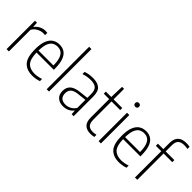

<svg xmlns="http://www.w3.org/2000/svg" viewBox="82 -1697 2584 2584"><g transform="rotate(45 1374.0 -404.5)"><path d="M76.5 0V-540.5H114.5L118.5 -467.5H122.5Q150.5 -505.5 191.2 -525.2Q232 -545 275 -545Q294.5 -545 310 -542V-499Q301 -500 292.8 -500.5Q284.5 -501 273.5 -501Q232.5 -501 189.5 -478.5Q146.5 -456 120.5 -411.5V0Z M571.5 9Q463 9 405.5 -54.5Q348 -118 348 -270.5Q348 -370.5 372.2 -431.8Q396.5 -493 439.8 -520.8Q483 -548.5 539.5 -548.5Q596.5 -548.5 637.5 -521Q678.5 -493.5 700.8 -432.2Q723 -371 723 -270V-252.5H394Q396.5 -129 442.2 -80.2Q488 -31.5 575 -31.5Q627 -31.5 698.5 -53.5V-12.5Q663.5 -0.5 632.5 4.2Q601.5 9 571.5 9ZM539.5 -510Q497.5 -510 465.2 -490Q433 -470 414.2 -422.2Q395.5 -374.5 394 -290.5H678Q677 -374 659.5 -422Q642 -470 611.5 -490Q581 -510 539.5 -510Z M840 0V-808H884V0Z M1157 8Q1088.5 8 1047.2 -29Q1006 -66 1006 -134.5Q1006 -203.5 1048.5 -242Q1091 -280.5 1181.5 -290.5L1309 -305V-372.5Q1309 -453 1273.5 -480.5Q1238 -508 1171.5 -508Q1142.5 -508 1107 -502.5Q1071.5 -497 1035.5 -484.5V-525.5Q1065 -537 1103 -542.8Q1141 -548.5 1174 -548.5Q1260.5 -548.5 1306.8 -510.2Q1353 -472 1353 -371.5V0H1315L1311 -62H1307Q1281 -28 1242 -10Q1203 8 1157 8ZM1053 -139Q1053 -31.5 1163.5 -31.5Q1201 -31.5 1239.8 -49.5Q1278.5 -67.5 1309 -112.5V-267L1182 -253Q1114.5 -245.5 1083.8 -217.2Q1053 -189 1053 -139Z M1678.5 9Q1608.5 9 1568.5 -28.2Q1528.5 -65.5 1528.5 -151V-501H1425.5V-540.5H1528.5L1534.5 -740H1573V-540.5H1738V-501H1573V-158.5Q1573 -88 1601 -60Q1629 -32 1684 -32Q1712 -32 1747.5 -40.5V1Q1712.5 9 1678.5 9Z M1828 0V-540.5H1872V0ZM1850 -675.5Q1833.5 -675.5 1823.5 -685Q1813.5 -694.5 1813.5 -711Q1813.5 -727.5 1823.5 -737.5Q1833.5 -747.5 1850 -747.5Q1866.5 -747.5 1876.5 -737.5Q1886.5 -727.5 1886.5 -711Q1886.5 -694.5 1876.5 -685Q1866.5 -675.5 1850 -675.5Z M2219.5 9Q2111 9 2053.5 -54.5Q1996 -118 1996 -270.5Q1996 -370.5 2020.2 -431.8Q2044.5 -493 2087.8 -520.8Q2131 -548.5 2187.5 -548.5Q2244.5 -548.5 2285.5 -521Q2326.5 -493.5 2348.8 -432.2Q2371 -371 2371 -270V-252.5H2042Q2044.5 -129 2090.2 -80.2Q2136 -31.5 2223 -31.5Q2275 -31.5 2346.5 -53.5V-12.5Q2311.5 -0.5 2280.5 4.2Q2249.5 9 2219.5 9ZM2187.5 -510Q2145.5 -510 2113.2 -490Q2081 -470 2062.2 -422.2Q2043.5 -374.5 2042 -290.5H2326Q2325 -374 2307.5 -422Q2290 -470 2259.5 -490Q2229 -510 2187.5 -510Z M2520 0V-501H2417V-540.5H2520V-655.5Q2520 -818 2682 -818Q2696.5 -818 2714 -816.8Q2731.5 -815.5 2747.5 -812.5V-771Q2731 -774 2715.2 -775.8Q2699.5 -777.5 2682 -777.5Q2623.5 -777.5 2593.8 -749.8Q2564 -722 2564 -656.5V-540.5H2729V-501H2564V0Z"/></g></svg>

Font: Encode Sans SemiCondensed SemiCondensed ExtraLight
Style: Regular
Weight: 200
Width: 4
Designer: Multiple Designers
Foundry: Impallari Type
Version: Version 3.000; ttfautohint (v1.8.3) -l 8 -r 50 -G 200 -x 14 